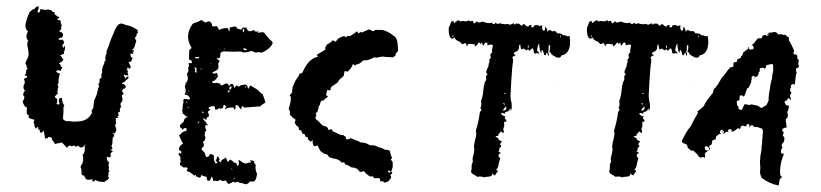

<svg xmlns="http://www.w3.org/2000/svg" viewBox="-20 -565 2549 596"><path d="M408 -464 407 -468V-472Q388 -485 372 -487Q360 -492 357 -492Q348 -492 342 -482L337 -473L333 -463L327 -449L321 -434L318 -424Q316 -418 314 -414Q313 -411 311 -407Q310 -402 311 -398Q308 -396 308 -393V-390L307 -387Q306 -386 307 -383L308 -380V-378Q303 -374 304 -369Q299 -360 297 -350V-342Q297 -336 294 -335Q295 -332 295 -323Q289 -322 289 -318V-309Q285 -305 285 -301Q289 -300 287 -295L285 -292L284 -289V-286L283 -283Q281 -278 282 -277Q280 -271 278 -266L273 -255Q272 -253 272 -249Q271 -246 271 -244L270 -232L268 -227L265 -223Q263 -216 267 -214Q263 -213 261 -207Q248 -189 222 -188Q213 -187 203 -188L195 -189H189Q186 -188 181 -191Q178 -192 175 -197Q176 -198 176 -202V-207L177 -215V-223Q176 -234 180 -238Q175 -243 174 -249L173 -255L172 -261Q163 -262 163 -255Q162 -254 163 -249L165 -242Q159 -239 155 -243Q159 -246 157 -251Q159 -256 156 -259L154 -260L152 -262Q146 -264 160 -275Q156 -280 159 -283Q158 -289 162 -296Q159 -298 159 -302Q159 -306 162 -307Q160 -318 166 -336L163 -338L159 -339Q156 -340 154 -344Q161 -350 168 -344L170 -350L173 -354Q174 -356 173 -357Q172 -358 168 -358Q171 -363 163 -368L167 -371L171 -373Q175 -376 177 -381Q172 -383 172 -388L171 -389L169 -390Q167 -392 167 -393L173 -396L179 -398Q178 -401 179 -405L181 -410Q183 -418 180 -424L178 -416Q170 -424 176 -428L178 -430L179 -433Q179 -437 174 -442Q162 -440 161 -444Q162 -445 166 -447L169 -448H172Q183 -462 163 -468Q174 -476 169 -480Q174 -487 168 -494Q170 -501 166 -502L161 -503L157 -505Q159 -507 161 -508L163 -509L164 -511L159 -514L153 -518Q147 -522 150 -528Q143 -526 142 -530L141 -532L139 -533Q133 -535 128 -536Q124 -533 117 -535L111 -536L105 -537Q105 -530 104 -529Q102 -525 97 -527V-532L99 -536Q101 -542 100 -545Q96 -546 92 -543Q88 -540 88 -538Q82 -536 79 -534L76 -531L72 -528Q70 -524 66 -513L63 -505L61 -497Q55 -478 67 -467Q62 -459 62 -452Q62 -443 68 -439Q62 -432 67 -413Q69 -401 69 -397Q68 -387 62 -377Q56 -367 62 -363Q62 -356 66 -352Q61 -350 61 -342L60 -336Q58 -332 55 -330Q64 -332 65 -325Q59 -324 54 -319Q57 -314 57 -309L56 -305L54 -301Q50 -291 58 -283Q54 -281 53 -277V-274L51 -271L54 -267L56 -264L55 -259L53 -255Q50 -250 51 -247L53 -242L56 -237Q58 -232 63 -232Q65 -230 63 -225V-217Q63 -208 70 -207Q66 -200 74 -197L81 -195L87 -193Q82 -182 87 -180Q86 -176 87 -173L89 -171L90 -167Q92 -165 94 -168L96 -170Q97 -171 99 -171Q98 -166 99 -163.5Q100 -161 104 -162Q102 -154 107 -153Q110 -152 115 -160Q116 -156 118 -148L119 -141L120 -135Q126 -137 127 -134Q128 -140 133 -140L138 -138L142 -136Q140 -132 144 -128L148 -123Q150 -121 150 -118L159 -120L165 -121L171 -123Q173 -123 188 -106Q193 -114 197 -113L200 -112L202 -111Q206 -111 210 -114Q215 -106 222 -113Q228 -107 232 -107Q238 -107 245 -117L246 -118Q244 -114 243 -111V-96Q241 -88 236 -84L238 -79V-74Q237 -67 239 -65Q236 -64 236 -63Q238 -58 233 -54L231 -50L230 -46L232 -41L233 -36V-26Q234 -20 241 -20Q242 -17 244 -15Q246 -6 256 -7L263 -8Q268 -8 269 -7Q264 -4 268 -2Q269 -1 274 -3L276 -7Q283 0 306 0Q306 -3 304 -3Q311 -2 319 -13Q318 -14 316 -16L315 -18Q319 -25 316 -30L318 -31H320Q315 -40 319 -45Q317 -47 317 -53Q317 -58 319 -62L317 -63L314 -64V-66L313 -68Q311 -70 312 -71V-76Q310 -78 312 -79L318 -76L322 -78L325 -81Q321 -85 324 -89L327 -93L331 -96Q323 -98 323 -101Q329 -100 329 -105L327 -108L326 -112Q330 -118 329 -130L330 -134V-137Q330 -140 334 -141Q332 -144 336 -147L334 -148L332 -149Q330 -151 330 -152Q334 -149 339 -155Q342 -160 341 -164L339 -171L337 -177Q342 -182 340 -186L339 -189Q339 -191 341 -193L340 -194L339 -196Q338 -197 340 -199H344Q346 -199 348 -201L346 -203L343 -204L349 -206Q348 -210 346 -216Q350 -216 351.5 -217.5Q353 -219 352 -221V-227Q354 -231 356 -234Q356 -236 355 -237L354 -238V-240Q353 -245 359 -250Q361 -255 360 -257V-260L359 -262Q357 -268 360 -271L362 -272H364Q363 -279 357 -283Q362 -285 362 -289Q369 -289 371 -297L368 -300L366 -303Q363 -306 359 -303V-307L361 -308L363 -309L368 -312L371 -316L375 -319Q380 -323 379 -327Q375 -328 373 -326Q371 -324 371 -320L369 -323L366 -327Q364 -330 365 -334Q372 -329 379 -332Q376 -335 376 -340L377 -343L376 -347Q375 -346 373 -346V-347L374 -349L376 -350L375 -353Q375 -355 376 -356L379 -354L381 -351Q387 -356 386 -358L384 -362L382 -366Q381 -369 379 -373Q386 -372 388 -376L390 -381L392 -386Q388 -385 386 -390L385 -395V-399Q393 -397 394 -398Q394 -400 392 -402L393 -404L395 -405Q397 -407 395 -409H389Q396 -414 398 -421L400 -428L402 -435Q404 -438 402 -441L400 -444L398 -446L400 -448L401 -451Q402 -454 405 -455L403 -459Q408 -461 408 -464Z M535 -85Q533 -90 538 -91Q538 -89 540 -87Q548 -95 536 -99Q534 -111 548 -119Q544 -125 536 -145L541 -149L546 -154Q553 -159 558 -158L559 -163V-167Q549 -169 548 -162L546 -163L545 -164Q545 -166 542 -168L540 -169L539 -171V-177Q541 -180 543 -180Q543 -182 546 -184L548 -185L550 -187Q551 -199 563 -202Q557 -204 554 -207L551 -210Q549 -212 547 -212Q548 -217 545 -222L547 -228V-234Q547 -242 550 -247L549 -250V-253Q549 -256 552 -258L561 -257Q566 -255 568 -257Q570 -258 570 -259Q570 -260 568.5 -262.5Q567 -265 564 -268L561 -270H557Q554 -271 553 -274Q558 -276 556 -288L555 -292L554 -297Q554 -301 557 -304L556 -305L555 -307Q568 -314 560 -336Q565 -341 565 -349L564 -355L567 -361L565 -369H575Q577 -371 575 -374L574 -377L573 -379Q572 -378 568 -378Q566 -388 567 -394V-402L568 -410Q573 -415 575 -416Q551 -454 578 -491L584 -494L591 -496Q601 -500 605 -503L611 -499L618 -495Q635 -506 639 -484Q643 -482 647 -483L650 -484Q653 -484 654 -483Q655 -481 660 -472Q671 -478 687 -478L689 -473L692 -467L693 -472V-476Q693 -479 694 -480L709 -483Q715 -482 715 -477Q718 -476 723 -474.5Q728 -473 729 -473Q731 -477 734 -479Q739 -481 740 -478L742 -479L744 -481Q748 -468 755 -468Q761 -468 768 -472Q774 -463 782 -469Q781 -468 781 -463L786 -464L792 -465Q801 -465 802 -461Q803 -458 809 -452L817 -443L820 -440L823 -438Q827 -434 826 -430Q818 -413 794 -402H789Q786 -403 782 -403L777 -402Q772 -401 762 -407L754 -405L746 -403Q736 -401 730 -404Q729 -405 726 -405H721Q703 -404 685 -405Q671 -407 666 -402Q663 -399 664 -393Q664 -381 651 -385Q652 -383 656 -381L658 -379L660 -378Q664 -376 657 -368Q660 -354 656 -350Q654 -347 639 -340Q643 -333 653 -339Q658 -331 655 -325L653 -323Q652 -321 651 -320L645 -314H639Q640 -312 640 -307Q652 -307 657 -308Q659 -303 663 -307Q664 -300 668 -300Q671 -300 675 -303Q679 -306 683 -306Q688 -306 691 -298Q697 -307 702 -304Q705 -303 707 -292L711 -296L712 -298V-299Q714 -301 722 -296L724 -298L727 -300Q732 -302 734 -301Q748 -307 750 -289Q751 -291 754 -295Q757 -299 757 -300L767 -294L777 -288L782 -284L786 -280Q790 -275 795 -273L800 -260L804 -247L800 -244L796 -242Q790 -238 789 -235L764 -233L738 -231L733 -236Q729 -232 729 -226Q727 -225 723 -231Q723 -232 722 -233L720 -236L717 -238Q714 -241 711 -237V-230Q711 -226 709 -224Q707 -226 706 -228L705 -230L704 -232L698 -231H692Q686 -230 680 -226Q678 -228 680 -231L681 -232L682 -235L680 -236Q678 -238 676 -240Q673 -238 673 -236V-233L672 -230Q664 -226 661 -229L658 -228L655 -226Q651 -224 648 -225Q648 -227 646 -235Q634 -237 627 -230Q627 -229 629 -227H632Q633 -226 631 -223L628 -221L626 -219V-215L628 -211Q629 -207 628 -203L625 -202L623 -200Q620 -199 622 -194Q620 -193 616 -195L614 -197L611 -198Q610 -195 614 -191L618 -187L621 -184Q620 -182 622 -180L624 -179Q625 -178 625 -176Q620 -177 618 -176Q616 -175 617 -172Q617 -168 618 -166L621 -160Q614 -155 616 -152L617 -151V-150Q617 -149 614 -146Q619 -142 617 -134Q616 -129 609 -122Q613 -121 613 -116L612 -112L611 -108Q608 -109 606 -104Q605 -100 609 -98Q617 -90 617 -87V-84L620 -78Q628 -76 631 -86Q637 -88 641 -84Q646 -81 644 -76Q642 -68 650 -57L653 -59L656 -60L649 -67Q655 -72 653 -80Q658 -78 659 -76L660 -73L662 -71L659 -65L661 -64Q664 -62 666 -61Q666 -67 671 -70L676 -72L680 -76Q683 -75 684 -69Q686 -63 688 -62L691 -66L694 -70L697 -68L701 -66Q704 -64 706 -60H710Q714 -59 715 -55L716 -52L718 -49Q724 -57 720 -69L726 -66L731 -62Q735 -59 744 -57Q745 -58 751 -60L759 -61L758 -64L756 -67Q760 -68 769 -65Q766 -61 774 -53Q771 -39 778 -25L776 -15Q774 -8 773 -7Q770 1 756 -2Q749 7 743 7L739 6L736 5Q729 2 724 3Q717 -4 710 2Q703 -4 699 3Q696 2 695 3L693 5L692 7Q687 5 685 2L683 -2L680 -5L676 -4L672 -3Q668 -3 665 -7Q656 -2 653 -3L649 -4Q645 -4 642 -3L641 -7V-10Q640 -14 636 -16L634 -10L631 -4Q626 -3 623.5 -5.5Q621 -8 622 -15L618 -17L613 -18Q606 -20 605 -24V-21L604 -18Q603 -14 599 -13L596 -15L592 -16Q588 -17 588 -22Q586 -24 586 -21L585 -20H583L578 -24L573 -28Q565 -33 560 -34V-38L563 -41Q562 -44 557 -46L553 -45H550L541 -51L539 -54L538 -56Q538 -60 541 -61Q539 -74 540 -79Q537 -80 535 -85ZM590 -338V-353Q588 -355 586 -355.5Q584 -356 583 -355L585 -352L586 -349Q587 -346 584 -343L586 -342Q588 -340 590 -338ZM735 -412 738 -410 741 -409Q744 -408 747 -411L744 -413L740 -415Q736 -416 735 -412ZM692 -291 693 -288V-285L695 -287L697 -289Q699 -293 699 -294Q699 -295 697 -297Q696 -298 694 -296Q692 -294 692 -291ZM598 -388H586V-384H596Q599 -384 598 -388ZM736 -464 737 -467 738 -470Q740 -473 735 -475Q731 -471 736 -464ZM593 -180 600 -187Q597 -188 595.5 -186Q594 -184 593 -180ZM693 -285 690 -284 686 -282 691 -277ZM707 -16 706 -11 705 -7Q709 -9 707 -16ZM608 -220V-213L611 -215L613 -216Q611 -217 608 -220ZM743 -293V-298Q738 -295 743 -293ZM699 -43 698 -40 702 -38 701 -40 700 -41ZM561 -232Q564 -231 567 -228Q566 -234 561 -232ZM679 -411Q678 -412 678 -415Q674 -413 679 -411ZM562 -248Q561 -248 559 -250Q558 -249 558 -247Q560 -246 562 -248ZM605 -352H603Q602 -351 603 -350Q603 -349 605 -349Q605 -350 606 -351ZM563 -276H558Q560 -273 563 -276ZM564 -284 567 -279Q567 -284 564 -284ZM634 -370V-366L635 -368L636 -369Q634 -369 634 -370ZM647 -328H651V-329H647ZM558 -304 560 -305H561Q561 -306 560 -307Q560 -306 558 -304ZM715 -233H717V-232H715ZM717 -43V-44H716Q716 -43 717 -43ZM545 -144 546 -143Q546 -144 545 -144ZM622 -73 621 -72Z M880 -209V-219Q879 -223 876 -227Q883 -247 883 -263Q882 -266 879 -269L883 -273L884 -275L887 -278V-284L888 -291Q888 -295 889 -296L892 -303L895 -310Q898 -318 902 -322Q906 -326 910 -336L917 -338L919 -340Q937 -383 967 -389Q966 -392 963 -395L977 -403L990 -411V-414L989 -416Q992 -422 995 -427Q1006 -432 1013 -440L1017 -438L1021 -435L1024 -438L1027 -442Q1029 -445 1033 -447L1041 -451Q1047 -453 1049 -453L1051 -451L1053 -449L1055 -450Q1057 -452 1059 -454L1063 -453H1067L1078 -460L1088 -468L1090 -465L1093 -461Q1096 -464 1099 -466L1103 -464L1114 -469L1126 -474L1138 -468L1142 -470L1146 -472H1167Q1178 -470 1194 -460L1199 -456Q1200 -455 1202.5 -453.5Q1205 -452 1206 -451Q1213 -443 1214 -431L1215 -420L1216 -407Q1209 -400 1208 -397V-393L1200 -387L1185 -388Q1174 -388 1171 -389Q1164 -390 1154 -387Q1149 -385 1141 -387Q1120 -375 1109 -378Q1102 -373 1096 -368L1092 -366L1086 -365L1082 -361L1079 -364L1077 -366Q1076 -365 1075 -365Q1071 -352 1058 -342L1054 -344L1050 -345Q1050 -343 1049.5 -341Q1049 -339 1048 -338V-336Q1048 -328 1041 -324Q1034 -320 1028 -309L1018 -302L1008 -295Q1007 -292 1005 -284L1001 -285L996 -286L995 -282L994 -278L993 -274L992 -270L998 -266L996 -263L993 -261Q987 -258 985 -253H978Q973 -245 973 -238Q971 -238 970 -237L968 -227L965 -217L963 -216L960 -214L961 -211L962 -207Q960 -204 959 -198L960 -197L961 -195L964 -192Q968 -190 969 -188L974 -183Q980 -176 985 -174L990 -173L995 -171L998 -166L1000 -161L1005 -163L1010 -164L1012 -158L1025 -152L1038 -146H1045Q1046 -145 1048 -143.5Q1050 -142 1052 -141L1053 -140L1054 -137L1055 -133H1057L1058 -132L1064 -134L1069 -136L1076 -133L1084 -130Q1094 -127 1099 -123Q1116 -123 1128 -114H1140Q1149 -112 1152 -109H1154L1156 -108L1166 -105Q1169 -104 1175 -100Q1183 -100 1186 -99L1188 -98Q1190 -96 1191 -95Q1191 -91 1193 -85L1197 -74L1193 -70L1196 -66L1199 -62V-46L1194 -31H1196L1197 -30Q1199 -27 1195 -25L1193 -23L1191 -21L1193 -19L1194 -17Q1195 -13 1191 -9L1188 -5L1185 -2L1180 0L1173 2L1170 -1L1168 -3L1165 -2L1161 -1L1160 -7L1158 -12H1141L1140 -14Q1138 -16 1136 -18L1129 -17Q1115 -25 1110 -34L1101 -31Q1096 -32 1094 -35L1091 -38L1088 -42Q1087 -41 1082 -43L1079 -45H1076Q1075 -44 1070 -46L1064 -50L1057 -53L1051 -55L1049 -61H1045L1041 -60L1035 -66Q1026 -72 1015 -73Q1013 -74 1002 -77Q1000 -79 999 -81L995 -86Q985 -86 973 -98Q973 -100 971.5 -102Q970 -104 968.5 -107.5Q967 -111 966 -114Q960 -111 956 -111Q949 -116 951 -129Q950 -130 947 -128L946 -126L944 -125L936 -133Q936 -138 935 -139L932 -140L928 -141Q927 -142 927 -147Q924 -149 918 -151L915 -160L911 -161L908 -162Q908 -173 900 -175Q898 -178 896 -182L895 -186Q896 -189 898 -193L893 -197L887 -201L886 -203L884 -205ZM1187 -37 1186 -34 1184 -31Q1190 -28 1193 -31ZM1079 -457 1080 -455Q1081 -455 1081 -456Q1080 -457 1079 -457Z M1384 -445Q1377 -445 1374 -459Q1373 -462 1373 -470V-480Q1374 -481 1376 -485L1378 -490Q1379 -497 1383 -499Q1387 -501 1388 -498L1389 -495L1390 -493L1394 -497L1399 -500Q1404 -505 1409 -498Q1413 -500 1416 -500L1423 -499Q1432 -498 1436 -503Q1438 -497 1441 -499L1444 -500H1448Q1448 -495 1453 -492Q1460 -500 1462 -498L1463 -496L1466 -495Q1470 -495 1477 -498L1484 -496L1491 -494Q1499 -492 1506 -495Q1508 -492 1512 -490Q1516 -489 1518 -495Q1524 -488 1532 -493L1538 -491L1544 -490Q1549 -489 1557 -491Q1561 -487 1566 -489L1570 -491Q1574 -493 1575 -493L1577 -488L1578 -489L1580 -490L1582 -492Q1583 -493 1587 -491Q1590 -493 1593 -490L1596 -487L1599 -485Q1600 -485 1601 -486Q1603 -488 1604 -490Q1608 -490 1609 -489L1613 -485Q1616 -482 1621 -483Q1622 -489 1630 -487Q1629 -485 1629 -482Q1631 -480 1632 -480Q1635 -480 1636 -481Q1638 -483 1638 -486L1644 -487H1651Q1652 -483 1656 -484L1659 -486Q1663 -486 1664 -485Q1661 -480 1664 -474Q1666 -467 1671 -471L1672 -477Q1672 -480 1674 -482Q1678 -474 1678 -474L1680 -465Q1682 -474 1689 -471L1692 -469L1695 -468Q1697 -467 1701 -469Q1703 -469 1705 -467L1708 -464Q1709 -460 1714 -462L1718 -461L1722 -460Q1726 -459 1727 -455Q1730 -458 1742 -452Q1743 -453 1747 -453Q1750 -453 1748 -451Q1752 -433 1747 -415Q1741 -396 1723 -393Q1720 -385 1713 -386L1707 -387L1702 -390L1698 -392L1694 -395Q1691 -396 1689 -402L1687 -403H1685Q1689 -417 1687 -426Q1682 -424 1683 -417V-410Q1683 -408 1681 -404Q1686 -395 1682 -391Q1682 -392 1680.5 -396Q1679 -400 1678 -402Q1676 -400 1675 -398V-396L1674 -394Q1669 -392 1668 -399L1666 -406Q1665 -408 1662 -411Q1662 -410 1660 -400Q1657 -404 1655 -415L1654 -422V-429Q1651 -428 1649 -421L1648 -415L1647 -409L1649 -406L1652 -403Q1655 -398 1654 -397Q1649 -403 1641 -398L1637 -402V-406L1636 -410Q1634 -419 1629 -412V-413Q1623 -403 1620 -412Q1619 -413 1617 -411L1616 -409L1615 -408L1613 -410L1610 -411Q1607 -412 1606 -415Q1599 -409 1597 -414L1596 -420L1595 -427Q1591 -427 1591 -418Q1591 -413 1589 -411Q1588 -407 1582 -405Q1568 -399 1581 -394Q1579 -392 1578 -392H1576L1575 -391Q1572 -388 1570 -387Q1574 -382 1572 -371L1571 -362L1570 -354Q1569 -340 1567 -313L1566 -293L1565 -274Q1564 -271 1565 -262L1566 -254L1568 -245Q1570 -224 1565 -221Q1565 -228 1564 -229Q1561 -223 1558 -220Q1554 -218 1552 -218Q1547 -216 1547 -212Q1540 -215 1538 -214Q1534 -214 1536 -211L1540 -207Q1544 -204 1549 -204Q1546 -199 1547 -198L1548 -196L1550 -194Q1554 -190 1550 -187Q1547 -188 1545.5 -186.5Q1544 -185 1545 -181V-173Q1544 -171 1543 -167.5Q1542 -164 1542 -163Q1546 -156 1542 -152L1540 -153L1538 -155Q1536 -158 1534 -156L1532 -153L1529 -150Q1526 -147 1527 -143Q1521 -144 1518 -141Q1521 -138 1526 -137Q1528 -128 1538 -127Q1531 -117 1533 -115H1534L1535 -114Q1536 -113 1535 -109Q1530 -107 1530 -103V-99Q1529 -97 1527 -95L1531 -93L1535 -90Q1521 -85 1533 -73Q1532 -71 1530 -65L1528 -56Q1527 -45 1520 -38Q1528 -35 1524 -31L1522 -29L1520 -26Q1517 -23 1517 -20Q1510 -23 1508 -28Q1509 -18 1499 -17L1490 -16Q1489 -16 1485.5 -15.5Q1482 -15 1481 -14Q1478 -17 1472 -17H1467L1462 -16L1456 -20L1449 -24Q1442 -28 1442 -34Q1444 -38 1444 -41V-48Q1444 -58 1448 -62Q1447 -66 1447 -74L1450 -86Q1454 -102 1451 -110L1453 -123L1456 -135Q1460 -151 1457 -159Q1466 -188 1470 -219Q1474 -220 1474 -224Q1474 -228 1471 -229Q1474 -234 1474 -240V-246L1473 -251Q1479 -266 1480 -282L1482 -297Q1484 -307 1486 -312Q1488 -314 1489 -318V-323Q1487 -331 1494 -334Q1486 -339 1492 -350L1494 -355L1496 -359Q1498 -364 1496 -367Q1499 -368 1499 -371V-376Q1498 -383 1504 -385Q1502 -391 1502 -395Q1504 -401 1508 -402Q1506 -406 1508 -414L1509 -419L1510 -423Q1509 -430 1493 -424Q1494 -429 1492.5 -431.5Q1491 -434 1489 -433Q1483 -431 1481 -423L1478 -426L1477 -429V-431Q1477 -436 1472 -428Q1471 -430 1469 -432Q1468 -433 1467 -433Q1465 -433 1462 -427L1458 -423Q1456 -421 1454 -421V-427Q1450 -427 1447 -428L1439 -429Q1432 -430 1430 -421Q1428 -423 1428 -425L1427 -429Q1424 -432 1420 -430L1417 -428Q1414 -428 1413 -429Q1412 -431 1408 -435L1401 -438Q1392 -443 1391 -449Q1387 -445 1384 -445ZM1550 -235 1548 -231 1544 -228Q1541 -223 1543 -221Q1550 -223 1551 -227Q1554 -230 1550 -235ZM1619 -416Q1623 -419 1620 -425Q1617 -421 1619 -416ZM1541 -245 1543 -243 1545 -241Q1546 -240 1548 -241Q1545 -246 1541 -245ZM1385 -450Q1389 -451 1387 -456Q1383 -452 1385 -450ZM1550 -274Q1548 -278 1544 -276Q1546 -273 1550 -274ZM1720 -448Q1720 -454 1721 -456Q1716 -452 1720 -448ZM1703 -305V-308Q1702 -306 1703 -305ZM1708 -359V-358Z M1813 -445Q1806 -445 1803 -459Q1802 -462 1802 -470V-480Q1803 -481 1805 -485L1807 -490Q1808 -497 1812 -499Q1816 -501 1817 -498L1818 -495L1819 -493L1823 -497L1828 -500Q1833 -505 1838 -498Q1842 -500 1845 -500L1852 -499Q1861 -498 1865 -503Q1867 -497 1870 -499L1873 -500H1877Q1877 -495 1882 -492Q1889 -500 1891 -498L1892 -496L1895 -495Q1899 -495 1906 -498L1913 -496L1920 -494Q1928 -492 1935 -495Q1937 -492 1941 -490Q1945 -489 1947 -495Q1953 -488 1961 -493L1967 -491L1973 -490Q1978 -489 1986 -491Q1990 -487 1995 -489L1999 -491Q2003 -493 2004 -493L2006 -488L2007 -489L2009 -490L2011 -492Q2012 -493 2016 -491Q2019 -493 2022 -490L2025 -487L2028 -485Q2029 -485 2030 -486Q2032 -488 2033 -490Q2037 -490 2038 -489L2042 -485Q2045 -482 2050 -483Q2051 -489 2059 -487Q2058 -485 2058 -482Q2060 -480 2061 -480Q2064 -480 2065 -481Q2067 -483 2067 -486L2073 -487H2080Q2081 -483 2085 -484L2088 -486Q2092 -486 2093 -485Q2090 -480 2093 -474Q2095 -467 2100 -471L2101 -477Q2101 -480 2103 -482Q2107 -474 2107 -474L2109 -465Q2111 -474 2118 -471L2121 -469L2124 -468Q2126 -467 2130 -469Q2132 -469 2134 -467L2137 -464Q2138 -460 2143 -462L2147 -461L2151 -460Q2155 -459 2156 -455Q2159 -458 2171 -452Q2172 -453 2176 -453Q2179 -453 2177 -451Q2181 -433 2176 -415Q2170 -396 2152 -393Q2149 -385 2142 -386L2136 -387L2131 -390L2127 -392L2123 -395Q2120 -396 2118 -402L2116 -403H2114Q2118 -417 2116 -426Q2111 -424 2112 -417V-410Q2112 -408 2110 -404Q2115 -395 2111 -391Q2111 -392 2109.5 -396Q2108 -400 2107 -402Q2105 -400 2104 -398V-396L2103 -394Q2098 -392 2097 -399L2095 -406Q2094 -408 2091 -411Q2091 -410 2089 -400Q2086 -404 2084 -415L2083 -422V-429Q2080 -428 2078 -421L2077 -415L2076 -409L2078 -406L2081 -403Q2084 -398 2083 -397Q2078 -403 2070 -398L2066 -402V-406L2065 -410Q2063 -419 2058 -412V-413Q2052 -403 2049 -412Q2048 -413 2046 -411L2045 -409L2044 -408L2042 -410L2039 -411Q2036 -412 2035 -415Q2028 -409 2026 -414L2025 -420L2024 -427Q2020 -427 2020 -418Q2020 -413 2018 -411Q2017 -407 2011 -405Q1997 -399 2010 -394Q2008 -392 2007 -392H2005L2004 -391Q2001 -388 1999 -387Q2003 -382 2001 -371L2000 -362L1999 -354Q1998 -340 1996 -313L1995 -293L1994 -274Q1993 -271 1994 -262L1995 -254L1997 -245Q1999 -224 1994 -221Q1994 -228 1993 -229Q1990 -223 1987 -220Q1983 -218 1981 -218Q1976 -216 1976 -212Q1969 -215 1967 -214Q1963 -214 1965 -211L1969 -207Q1973 -204 1978 -204Q1975 -199 1976 -198L1977 -196L1979 -194Q1983 -190 1979 -187Q1976 -188 1974.5 -186.5Q1973 -185 1974 -181V-173Q1973 -171 1972 -167.5Q1971 -164 1971 -163Q1975 -156 1971 -152L1969 -153L1967 -155Q1965 -158 1963 -156L1961 -153L1958 -150Q1955 -147 1956 -143Q1950 -144 1947 -141Q1950 -138 1955 -137Q1957 -128 1967 -127Q1960 -117 1962 -115H1963L1964 -114Q1965 -113 1964 -109Q1959 -107 1959 -103V-99Q1958 -97 1956 -95L1960 -93L1964 -90Q1950 -85 1962 -73Q1961 -71 1959 -65L1957 -56Q1956 -45 1949 -38Q1957 -35 1953 -31L1951 -29L1949 -26Q1946 -23 1946 -20Q1939 -23 1937 -28Q1938 -18 1928 -17L1919 -16Q1918 -16 1914.5 -15.5Q1911 -15 1910 -14Q1907 -17 1901 -17H1896L1891 -16L1885 -20L1878 -24Q1871 -28 1871 -34Q1873 -38 1873 -41V-48Q1873 -58 1877 -62Q1876 -66 1876 -74L1879 -86Q1883 -102 1880 -110L1882 -123L1885 -135Q1889 -151 1886 -159Q1895 -188 1899 -219Q1903 -220 1903 -224Q1903 -228 1900 -229Q1903 -234 1903 -240V-246L1902 -251Q1908 -266 1909 -282L1911 -297Q1913 -307 1915 -312Q1917 -314 1918 -318V-323Q1916 -331 1923 -334Q1915 -339 1921 -350L1923 -355L1925 -359Q1927 -364 1925 -367Q1928 -368 1928 -371V-376Q1927 -383 1933 -385Q1931 -391 1931 -395Q1933 -401 1937 -402Q1935 -406 1937 -414L1938 -419L1939 -423Q1938 -430 1922 -424Q1923 -429 1921.5 -431.5Q1920 -434 1918 -433Q1912 -431 1910 -423L1907 -426L1906 -429V-431Q1906 -436 1901 -428Q1900 -430 1898 -432Q1897 -433 1896 -433Q1894 -433 1891 -427L1887 -423Q1885 -421 1883 -421V-427Q1879 -427 1876 -428L1868 -429Q1861 -430 1859 -421Q1857 -423 1857 -425L1856 -429Q1853 -432 1849 -430L1846 -428Q1843 -428 1842 -429Q1841 -431 1837 -435L1830 -438Q1821 -443 1820 -449Q1816 -445 1813 -445ZM1979 -235 1977 -231 1973 -228Q1970 -223 1972 -221Q1979 -223 1980 -227Q1983 -230 1979 -235ZM2048 -416Q2052 -419 2049 -425Q2046 -421 2048 -416ZM1970 -245 1972 -243 1974 -241Q1975 -240 1977 -241Q1974 -246 1970 -245ZM1814 -450Q1818 -451 1816 -456Q1812 -452 1814 -450ZM1979 -274Q1977 -278 1973 -276Q1975 -273 1979 -274ZM2149 -448Q2149 -454 2150 -456Q2145 -452 2149 -448ZM2132 -305V-308Q2131 -306 2132 -305ZM2137 -359V-358Z M2096 -126Q2097 -127 2097 -129Q2099 -133 2108 -150Q2116 -164 2121 -169Q2124 -172 2125 -175Q2125 -176 2126.5 -178Q2128 -180 2129 -182Q2130 -184 2130 -185Q2131 -186 2131 -187L2136 -196L2141 -205L2145 -212H2146V-217L2144 -219Q2145 -219 2154 -226Q2156 -228 2159 -230.5Q2162 -233 2163 -234L2165 -236Q2170 -250 2187 -269L2188 -271Q2190 -273 2192 -275L2196 -288Q2200 -291 2209 -304Q2212 -309 2215.5 -315Q2219 -321 2220 -323Q2226 -328 2234 -340Q2240 -349 2247 -356L2253 -357Q2254 -357 2256 -359L2257 -361V-362L2256 -367L2259 -372H2263Q2267 -372 2268 -376L2269 -381L2277 -384L2280 -387Q2282 -388 2280 -390V-391Q2284 -391 2285 -395L2287 -402L2300 -412L2302 -414L2303 -419H2306Q2305 -419 2305 -418Q2303 -416 2305 -413Q2307 -411 2310 -411L2316 -412Q2317 -412 2319 -414Q2320 -417 2319 -418V-420L2318 -422Q2316 -424 2314 -425L2317 -428Q2323 -432 2324 -436L2326 -438Q2328 -441 2330 -443L2333 -446H2341Q2343 -446 2344 -447L2346 -449L2347 -455L2354 -456Q2355 -457 2356 -457Q2358 -454 2361 -454Q2365 -454 2366 -458V-459Q2366 -462 2365 -463L2371 -464H2372Q2374 -462 2375 -464L2385 -466L2392 -463L2393 -461Q2394 -458 2398 -458L2407 -459L2410 -457Q2413 -456 2416 -457L2417 -458L2423 -452Q2423 -451 2425 -451L2428 -450L2429 -441V-439Q2432 -436 2432 -435Q2438 -424 2445 -409V-407L2443 -402V-400L2444 -398L2446 -396H2451Q2452 -393 2455 -393V-384Q2455 -382 2458 -380L2460 -379L2458 -369V-366L2460 -360L2458 -355L2455 -354Q2449 -353 2451 -349V-345L2452 -342L2453 -341V-339L2452 -337Q2451 -336 2451 -334L2447 -302L2445 -303L2442 -304Q2439 -304 2437 -302Q2434 -299 2435 -296L2436 -294L2434 -292Q2433 -291 2433 -289V-283Q2433 -280 2436 -278H2438Q2437 -277 2435 -274L2433 -271V-266Q2433 -262 2434 -261L2435 -259V-257L2436 -256V-254L2431 -258Q2428 -261 2425 -259Q2423 -253 2423 -253L2424 -252L2421 -253H2419L2417 -251Q2414 -248 2416 -247Q2418 -241 2420 -239L2423 -238L2426 -237H2430L2429 -235Q2428 -234 2428 -230L2429 -228Q2425 -227 2427 -223V-222L2426 -221Q2424 -219 2424 -217L2426 -206L2425 -204V-202Q2424 -198 2422 -198Q2419 -196 2419 -193L2422 -169Q2414 -169 2410 -165Q2406 -161 2409 -158L2413 -154L2411 -148Q2409 -145 2411 -143L2415 -138L2414 -126L2407 -117Q2406 -114 2407 -111L2409 -107Q2404 -102 2404 -92Q2404 -91 2406 -89Q2407 -88 2409 -88H2412L2413 -86Q2399 -52 2402 -22Q2402 -20 2405 -18L2408 -16L2401 -9Q2401 -8 2400 -7L2397 11Q2368 5 2344 -13L2342 -19Q2338 -26 2340 -42V-48Q2338 -62 2340 -72Q2340 -82 2341 -86L2342 -88V-91Q2344 -99 2344 -101V-111Q2346 -113 2345 -118L2346 -121V-123Q2345 -127 2346 -133L2347 -138V-144L2348 -152V-159Q2348 -161 2347 -162Q2347 -166 2344 -166L2330 -171H2327L2325 -170L2323 -171L2321 -172H2319L2318 -173Q2318 -176 2316 -176Q2313 -177 2312 -176Q2307 -174 2307 -169H2306V-175Q2306 -180 2302 -180Q2300 -180 2299 -179Q2297 -177 2297 -176L2296 -172Q2295 -173 2293 -173L2285 -175Q2282 -175 2280 -172L2277 -164L2274 -166Q2272 -168 2269 -166L2260 -159Q2259 -159 2258 -158L2252 -156L2251 -160Q2250 -164 2246 -164H2244Q2243 -164 2241 -162Q2240 -161 2240 -159L2241 -155L2238 -156H2235L2233 -155L2229 -151L2221 -150L2213 -149Q2212 -149 2211 -148L2204 -142L2203 -141L2202 -139V-133Q2200 -131 2196 -131Q2191 -131 2191 -127L2189 -117L2183 -113Q2182 -112 2182 -112Q2182 -110 2181 -110Q2181 -108 2182 -107L2184 -103L2183 -101Q2183 -100 2182 -100L2170 -91Q2168 -89 2168 -86L2169 -79L2167 -75L2164 -77Q2161 -79 2159 -77L2155 -75L2154 -76Q2151 -77 2148 -80Q2147 -85 2138 -92L2134 -96Q2132 -98 2130 -98L2126 -97L2115 -106L2113 -114L2111 -116Q2108 -119 2106 -119Q2099 -120 2096 -126ZM2275 -253H2272Q2267 -253 2267 -248L2268 -240Q2268 -238 2269 -237L2273 -233L2272 -232Q2272 -225 2279 -224H2280Q2284 -224 2284 -227Q2286 -229 2286 -231L2289 -237Q2291 -241 2292 -242L2306 -239Q2308 -239 2309 -240L2312 -241L2332 -237L2341 -231Q2343 -229 2346 -231L2358 -238L2360 -240L2365 -251Q2366 -251 2366 -253Q2365 -258 2367 -271L2368 -280L2370 -290L2371 -299L2373 -308L2374 -313L2375 -317Q2376 -318 2376.5 -321Q2377 -324 2377 -326V-330L2378 -335L2379 -340L2380 -345V-362L2378 -366Q2375 -367 2374 -366L2361 -363Q2358 -363 2358 -359L2357 -354L2352 -352Q2352 -354 2349 -355H2347L2345 -354H2342Q2341 -354 2340 -353L2338 -351V-348L2339 -346L2340 -345L2337 -343Q2335 -341 2335 -340Q2334 -327 2327 -327L2326 -326L2324 -325Q2324 -327 2323 -327L2322 -328Q2321 -328 2320 -329Q2319 -330 2318 -329L2315 -328Q2312 -325 2313 -322Q2314 -321 2314 -320L2312 -316V-310L2304 -293L2300 -291Q2298 -289 2298 -287Q2293 -271 2289 -264Q2287 -269 2280 -269Q2276 -269 2276 -264ZM2170 -111 2168 -109Q2167 -108 2168 -107Q2168 -98 2174 -98H2177Q2181 -99 2181 -102V-105L2180 -107L2175 -110Q2174 -112 2170 -111ZM2221 -150 2223 -151H2224L2227 -154Q2227 -158 2226 -159L2224 -160L2222 -162H2220Q2218 -162 2216 -159V-158L2215 -156Q2214 -154 2215 -153L2217 -151Q2218 -150 2221 -150ZM2223 -158Q2224 -158 2224 -157V-155L2220 -159Q2223 -159 2223 -158ZM2363 -456 2362 -459 2366 -460 2365 -458Q2364 -456 2363 -456ZM2321 -321 2320 -323 2322 -324Q2322 -322 2321 -321ZM2315 -168V-169L2316 -170Q2316 -168 2315 -168Z"/></svg>

Font: Kom-post
Style: Regular
Weight: 400
Designer: @guaschetti
Foundry: guaschetti
Version: Version 1.00 December 6, 2021, initial release